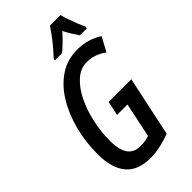

<svg xmlns="http://www.w3.org/2000/svg" viewBox="-284 -1009 1096 1096"><g transform="rotate(-45 264.5 -460.5)"><path d="M233.9 9.8Q133.8 9.8 85 -48.6Q36.1 -106.9 36.1 -218.8Q36.1 -317.4 59.6 -408.2Q83 -499 127 -570.3Q170.9 -641.6 233.4 -683.1Q295.9 -724.6 374.5 -724.6Q420.9 -724.6 460.7 -712.2Q500.5 -699.7 528.8 -680.2L482.4 -594.7Q427.2 -635.7 365.2 -635.7Q313.5 -635.7 272 -598.6Q230.5 -561.5 200.7 -501Q170.9 -440.4 155.3 -368.4Q139.6 -296.4 139.6 -226.1Q139.6 -149.4 165.3 -114.3Q190.9 -79.1 242.7 -79.1Q279.8 -79.1 313 -89.8L357.4 -299.8H273.4L291.5 -386.2H474.6L397.5 -23.9Q309.1 9.8 233.9 9.8ZM241.7 -771 243.7 -781.7Q313 -855 362.3 -931.2H448.2Q452.1 -912.6 461.9 -884.5Q471.7 -856.4 482.9 -828.6Q494.1 -800.8 502.9 -782.2L500.5 -771H444.8Q432.1 -788.6 418.2 -810.8Q404.3 -833 391.1 -859.4Q366.2 -832 343.3 -809.6Q320.3 -787.1 300.3 -771Z"/></g></svg>

Font: Open Sans Condensed SemiBold
Style: Italic
Weight: 600
Width: 3
Italic angle: -12°
Designer: Monotype Design Team
Foundry: Monotype Imaging Inc.
Version: Version 3.000; ttfautohint (v1.8.4)